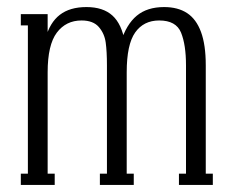

<svg xmlns="http://www.w3.org/2000/svg" viewBox="-20 -524 657 544"><path d="M39 0V-32H59V-452H39V-484H115V-415H109Q121 -460 149.5 -482Q178 -504 225 -504Q272 -504 298.5 -480Q325 -456 334 -404H322Q338 -455 367.5 -479.5Q397 -504 445 -504Q484 -504 510 -487Q536 -470 549.5 -433.5Q563 -397 563 -339V-32H583V0H487V-32H507V-339Q507 -397 493 -431.5Q479 -466 431 -466Q387 -466 363 -432Q339 -398 339 -319V-32H359V0H263V-32H283V-339Q283 -378 279.5 -403.5Q276 -429 260 -447.5Q244 -466 211 -466Q167 -466 141 -431.5Q115 -397 115 -319V-32H135V0Z"/></svg>

Font: Margherita Variable
Style: Regular
Weight: 400
Designer: James Puckett
Foundry: Dunwich Type Founders
Version: Version 1.008